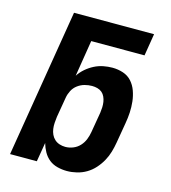

<svg xmlns="http://www.w3.org/2000/svg" viewBox="-110 -824 821 922"><g transform="rotate(15 300.0 -363.5)"><path d="M307 8Q283 8 259.5 2Q236 -4 218.5 -18Q201 -32 189.5 -52.5Q178 -73 172 -95L156 0H23L144 -735H542L524 -625H259L230 -445Q243 -465 261.5 -481Q280 -497 301.5 -508Q323 -519 346 -523.5Q369 -528 391 -528Q419 -528 444.5 -519.5Q470 -511 487 -492Q504 -473 513 -448Q522 -423 525 -396Q528 -369 526.5 -341.5Q525 -314 520 -286L503 -186Q499 -162 492 -138Q485 -114 472.5 -91.5Q460 -69 442.5 -49.5Q425 -30 403 -17Q381 -4 356 2Q331 8 307 8ZM270 -102Q289 -102 308 -109.5Q327 -117 341 -132Q355 -147 362.5 -166Q370 -185 373 -204L390 -304Q392 -318 392.5 -331.5Q393 -345 391 -358Q389 -371 383.5 -383Q378 -395 368.5 -403Q359 -411 346 -414.5Q333 -418 319 -418Q301 -418 282.5 -413Q264 -408 248 -396Q232 -384 223 -366.5Q214 -349 211 -331L194 -231Q192 -216 191 -200.5Q190 -185 192 -170.5Q194 -156 200 -143Q206 -130 216.5 -120.5Q227 -111 241 -106.5Q255 -102 270 -102Z"/></g></svg>

Font: Iosevka SS04 XBd Ex
Style: Italic
Weight: 800
Width: 7
Italic angle: -9°
Monospace: yes
Designer: Belleve Invis
Foundry: Belleve Invis
Version: Version 19.0.0; ttfautohint (v1.8.4)